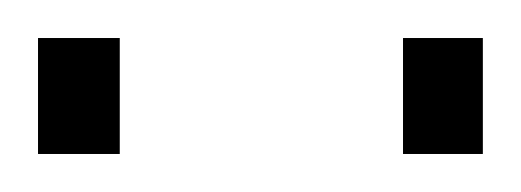

<svg xmlns="http://www.w3.org/2000/svg" viewBox="-20 -718 274 101"><path d="M0 -637V-698H43V-637ZM192 -637V-698H234V-637Z"/></svg>

Font: Saira Thin SemiCondensed
Style: Regular
Weight: 100
Width: 4
Version: Version 1.101